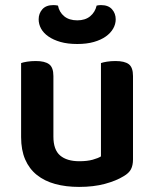

<svg xmlns="http://www.w3.org/2000/svg" viewBox="-20 -720 607 755"><path d="M503 -93Q503 -70 495 -54.5Q487 -39 466 -27Q437 -9 392.5 3Q348 15 291 15Q239 15 197 3.5Q155 -8 125 -32Q95 -56 79 -93Q63 -130 63 -181V-472Q71 -475 86.5 -477.5Q102 -480 121 -480Q156 -480 173 -467.5Q190 -455 190 -421V-183Q190 -131 216.5 -108.5Q243 -86 292 -86Q323 -86 344.5 -92Q366 -98 377 -105V-472Q385 -475 400.5 -477.5Q416 -480 434 -480Q470 -480 486.5 -467.5Q503 -455 503 -421ZM284 -640Q315 -640 334.5 -656Q354 -672 360 -698Q365 -699 368.5 -699.5Q372 -700 377 -700Q406 -700 420.5 -683.5Q435 -667 435 -644Q435 -625 425 -607.5Q415 -590 396 -576.5Q377 -563 349 -555Q321 -547 284 -547Q246 -547 218 -555Q190 -563 170.5 -576.5Q151 -590 141.5 -607.5Q132 -625 132 -644Q132 -667 146.5 -683.5Q161 -700 190 -700Q195 -700 199 -699.5Q203 -699 208 -698Q213 -672 232.5 -656Q252 -640 284 -640Z"/></svg>

Font: Baloo Bhaina 2 SemiBold
Style: Regular
Weight: 600
Designer: Yesha Goshar, Manish Minz, Shuchita Grover and Ek Type
Foundry: Ek Type
Version: Version 1.640;hotconv 1.0.111;makeotfexe 2.5.65597; ttfautoh